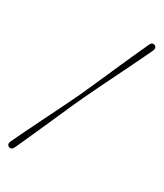

<svg xmlns="http://www.w3.org/2000/svg" viewBox="-227 -860 941 1103"><g transform="rotate(30 243.0 -308.0)"><path d="M255.5 -302.5Q241 -272.5 221.5 -228.8Q202 -185 180 -135Q158 -85 135.2 -34.2Q112.5 16.5 92.2 61.8Q72 107 57 139.5Q46 162.5 27 154Q8.5 146 19 122Q39.5 77.5 68.8 18.2Q98 -41 129 -103.8Q160 -166.5 187.2 -222Q214.5 -277.5 231.5 -314Q248 -350 273 -406.5Q298 -463 326.2 -527Q354.5 -591 381.5 -651.5Q408.5 -712 429.5 -756.5Q440 -779.5 459 -771Q468 -767 469.8 -758Q471.5 -749 467 -739Q451.5 -706 430 -661.5Q408.5 -617 384 -567Q359.5 -517 335.2 -467.8Q311 -418.5 290.2 -375.5Q269.5 -332.5 255.5 -302.5Z"/></g></svg>

Font: Fraunces 9pt Soft Thin
Style: Regular
Weight: 100
Version: Version 1.000;[b76b70a41]